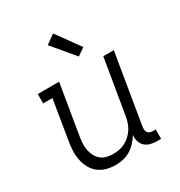

<svg xmlns="http://www.w3.org/2000/svg" viewBox="-182 -895 963 1028"><g transform="rotate(-30 300.0 -381.0)"><path d="M235 8Q206 8 179 0.5Q152 -7 131 -23.5Q110 -40 97 -64Q84 -88 78.5 -115Q73 -142 74 -170.5Q75 -199 80 -228L120 -472H63V-530H195L143 -218Q140 -198 139 -177.5Q138 -157 142 -138Q146 -119 155 -101.5Q164 -84 178.5 -72Q193 -60 212.5 -55Q232 -50 252 -50Q252 -50 252.5 -50Q253 -50 253 -50Q272 -50 291 -53.5Q310 -57 328 -66.5Q346 -76 361 -90Q376 -104 386.5 -121Q397 -138 403 -157Q409 -176 412 -195L468 -530H533L461 -96Q460 -86 461 -77Q462 -68 467.5 -61.5Q473 -55 481.5 -52.5Q490 -50 499 -50H515V8H490Q470 8 450.5 3Q431 -2 417 -15Q403 -28 397.5 -47Q392 -66 395 -86Q382 -65 365 -46.5Q348 -28 326.5 -15Q305 -2 281.5 3Q258 8 235 8ZM354 -594 240 -730 296 -770 400 -626Z"/></g></svg>

Font: Iosevka Curly Slab LtEx
Style: Italic
Weight: 300
Width: 7
Italic angle: -9°
Monospace: yes
Designer: Belleve Invis
Foundry: Belleve Invis
Version: Version 11.1.0; ttfautohint (v1.8.3)